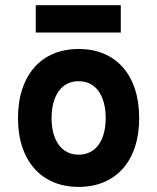

<svg xmlns="http://www.w3.org/2000/svg" viewBox="-20 -713 610 745"><path d="M285.2 12.2Q231 12.2 187.5 -6.1Q144 -24.4 113.5 -58.8Q83 -93.3 66.4 -142.8Q49.8 -192.4 49.8 -254.9Q49.8 -317.4 66.4 -367.2Q83 -417 113.5 -451.7Q144 -486.3 187.5 -504.6Q231 -522.9 285.2 -522.9Q339.4 -522.9 382.8 -504.6Q426.3 -486.3 456.8 -451.7Q487.3 -417 503.7 -367.2Q520 -317.4 520 -254.9Q520 -192.4 503.7 -142.8Q487.3 -93.3 456.8 -58.8Q426.3 -24.4 382.8 -6.1Q339.4 12.2 285.2 12.2ZM285.2 -112.8Q309.6 -112.8 329.1 -122.6Q348.6 -132.3 362.1 -150.6Q375.5 -168.9 382.8 -195.3Q390.1 -221.7 390.1 -254.9Q390.1 -288.6 382.8 -314.9Q375.5 -341.3 362.1 -359.9Q348.6 -378.4 329.1 -388.2Q309.6 -397.9 285.2 -397.9Q260.7 -397.9 241.2 -388.2Q221.7 -378.4 208.3 -359.9Q194.8 -341.3 187.5 -314.9Q180.2 -288.6 180.2 -254.9Q180.2 -221.7 187.5 -195.3Q194.8 -168.9 208.3 -150.6Q221.7 -132.3 241.2 -122.6Q260.7 -112.8 285.2 -112.8ZM118.7 -586.9V-692.9H448.7V-586.9Z"/></svg>

Font: Overpass
Style: Bold
Weight: 700
Designer: Delve Withrington
Foundry: Delve Fonts
Version: Version 1.001